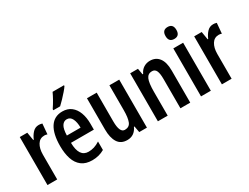

<svg xmlns="http://www.w3.org/2000/svg" viewBox="-67 -1369 2441 1881"><g transform="rotate(-30 1154.0 -429.0)"><path d="M282 -604Q290 -604 299.5 -603Q309 -602 321 -598L311 -481Q304 -484 294.5 -485.5Q285 -487 279 -487Q227 -487 200 -443.5Q173 -400 173 -331V-51H63V-594H148L163 -503H169Q186 -545 214 -574.5Q242 -604 282 -604Z M548 -603Q607 -603 647 -572Q687 -541 707.5 -486.5Q728 -432 728 -361V-294H469Q471 -132 576 -132Q609 -132 640 -141.5Q671 -151 705 -173V-77Q674 -59 639.5 -50Q605 -41 567 -41Q493 -41 447.5 -76Q402 -111 381.5 -173.5Q361 -236 361 -319Q361 -457 408.5 -530Q456 -603 548 -603ZM548 -515Q513 -515 492.5 -482.5Q472 -450 470 -376H625Q625 -437 606 -476Q587 -515 548 -515ZM692 -808Q679 -788 655 -760.5Q631 -733 604.5 -705Q578 -677 556 -657H479V-669Q506 -709 527 -746.5Q548 -784 563 -817H692Z M1188 -594V-51H1101L1088 -122H1082Q1045 -41 963 -41Q890 -41 856.5 -94.5Q823 -148 823 -240V-594H933V-269Q933 -140 991 -140Q1042 -140 1059.5 -183.5Q1077 -227 1077 -312V-594Z M1539 -604Q1605 -604 1641.5 -556Q1678 -508 1678 -414V-51H1567V-384Q1567 -444 1553.5 -474.5Q1540 -505 1506 -505Q1460 -505 1441.5 -463Q1423 -421 1423 -321V-51H1312V-594H1400L1412 -525H1419Q1437 -565 1469 -584.5Q1501 -604 1539 -604Z M1856 -804Q1917 -804 1917 -736Q1917 -669 1856 -669Q1794 -669 1794 -736Q1794 -804 1856 -804ZM1911 -594V-51H1800V-594Z M2255 -604Q2263 -604 2272.5 -603Q2282 -602 2294 -598L2284 -481Q2277 -484 2267.5 -485.5Q2258 -487 2252 -487Q2200 -487 2173 -443.5Q2146 -400 2146 -331V-51H2036V-594H2121L2136 -503H2142Q2159 -545 2187 -574.5Q2215 -604 2255 -604Z"/></g></svg>

Font: Noto Sans Tamil UI ExtraCondensed SemiBold
Style: Regular
Weight: 600
Width: 2
Designer: Jelle Bosma - Monotype Design Team
Foundry: Monotype Imaging Inc.
Version: Version 2.004; ttfautohint (v1.8.4.7-5d5b)